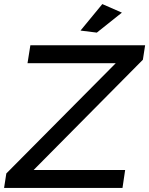

<svg xmlns="http://www.w3.org/2000/svg" viewBox="-21 -922 732 942"><path d="M691 -700 680 -629 144 -88H593L580 0H-1L10 -71L547 -612H114L128 -700ZM481 -902 577 -860 454 -762 374 -772Z"/></svg>

Font: Gontserrat
Style: Italic
Weight: 400
Italic angle: -11.3°
Designer: Julieta Ulanovsky
Foundry: Julieta Ulanovsky
Version: Version 6.001